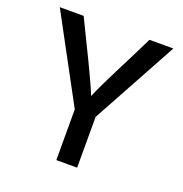

<svg xmlns="http://www.w3.org/2000/svg" viewBox="-123 -783 853 893"><g transform="rotate(20 304.0 -337.0)"><path d="M585 -673.8H466.8L418 -575.2Q310.5 -364.7 301.8 -335L295.9 -348.1Q291 -361.8 262.9 -422.1Q234.9 -482.4 189 -575.2L141.1 -673.8H22.9L251 -251V0H354V-251Z"/></g></svg>

Font: FAU Chimera Medium
Style: Regular
Weight: 500
Version: Version 1.002;hotconv 1.0.117;makeotfexe 2.5.65602